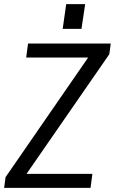

<svg xmlns="http://www.w3.org/2000/svg" viewBox="-35 -911 557 931"><path d="M-8 -52 429 -685 454 -632H92L101 -700H502L495 -648L57 -15L31 -68H413L404 0H-15ZM378 -891 360 -771H269L286 -891Z"/></svg>

Font: Pathway Extreme SemiCondensed
Style: Italic
Weight: 400
Width: 4
Italic angle: -8°
Version: Version 1.001;gftools[0.9.26]